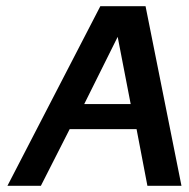

<svg xmlns="http://www.w3.org/2000/svg" viewBox="-20 -600 610 620"><path d="M4 0H112L205 -183H421L456 0H566L450 -580H304ZM252 -264 360 -481 402 -264Z"/></svg>

Font: Charger Sport
Style: BlkObl
Weight: 900
Designer: Jasper
Foundry: Cannot Into Space Fonts
Version: Version 1.1